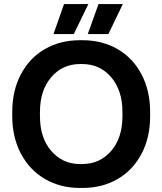

<svg xmlns="http://www.w3.org/2000/svg" viewBox="-20 -909 796 941"><path d="M341.8 -742.2H242.2L293.9 -889.2H413.1ZM511.2 -742.2H410.2L462.9 -889.2H582ZM40 -339.8V-359.9Q40 -464.4 82.3 -544.7Q124.5 -625 200 -668.5Q275.4 -711.9 372.1 -711.9H383.8Q480.5 -711.9 555.9 -668.5Q631.3 -625 673.6 -544.7Q715.8 -464.4 715.8 -359.9V-339.8Q715.8 -235.4 673.6 -155Q631.3 -74.7 555.9 -31.2Q480.5 12.2 383.8 12.2H372.1Q275.9 12.2 200.4 -31.7Q125 -75.7 82.5 -156Q40 -236.3 40 -339.8ZM175.8 -339.8Q175.8 -233.4 231.2 -169.2Q286.6 -105 373 -105H382.8Q469.2 -105 524.7 -169.2Q580.1 -233.4 580.1 -339.8V-359.9Q580.1 -466.3 524.7 -530.8Q469.2 -595.2 382.8 -595.2H373Q286.6 -595.2 231.2 -530.8Q175.8 -466.3 175.8 -359.9Z"/></svg>

Font: Fixel Text SemiBold
Style: Regular
Weight: 600
Width: 4
Designer: AlfaBravo + MacPaw
Foundry: Kyrylo Tkachov, Marchela Mozhyna, Serhii Makarenko, Maria Weinstein, Zakhar Kryvoshyya
Version: Version 1.211